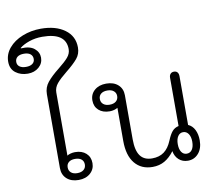

<svg xmlns="http://www.w3.org/2000/svg" viewBox="-183 -1135 1411 1265"><g transform="rotate(-10 522.5 -502.5)"><path d="M134 -89V-583Q134 -628 161.5 -662Q189 -696 241 -737Q284 -771 305.5 -796Q327 -821 327 -851Q327 -961 169 -961Q122 -961 81.5 -947Q41 -933 17 -913L18 -910Q77 -914 107.5 -889Q138 -864 138 -827Q138 -789 108.5 -763.5Q79 -738 35 -738Q-13 -738 -46.5 -763.5Q-80 -789 -80 -838Q-80 -888 -46 -928.5Q-12 -969 45.5 -992Q103 -1015 169 -1015Q268 -1015 328.5 -971Q389 -927 389 -851Q389 -808 363.5 -777.5Q338 -747 287 -706Q242 -670 219.5 -643Q197 -616 197 -583V-161Q205 -167 220 -171Q235 -175 250 -175Q296 -175 323.5 -150Q351 -125 351 -84Q351 -43 321 -16.5Q291 10 243 10Q193 10 163.5 -17Q134 -44 134 -89ZM89 -827Q89 -848 74 -860Q59 -872 31 -872Q2 -872 -13 -860Q-28 -848 -28 -827Q-28 -807 -12.5 -795.5Q3 -784 31 -784Q58 -784 73.5 -795.5Q89 -807 89 -827ZM300 -84Q300 -106 285 -118.5Q270 -131 242 -131Q215 -131 200 -118.5Q185 -106 185 -84Q185 -62 200 -49Q215 -36 242 -36Q269 -36 284.5 -49Q300 -62 300 -84Z M576 -192V-414Q567 -408 552.5 -404Q538 -400 523 -400Q477 -400 449.5 -424.5Q422 -449 422 -490Q422 -532 452 -558Q482 -584 530 -584Q580 -584 609.5 -557.5Q639 -531 639 -487V-192Q639 -117 665 -81.5Q691 -46 744 -46Q792 -46 824 -69.5Q856 -93 876 -142Q892 -181 908.5 -200.5Q925 -220 952 -226V-548Q952 -565 960.5 -574.5Q969 -584 984 -584Q999 -584 1007 -574.5Q1015 -565 1015 -548V-222Q1043 -210 1058 -180Q1073 -150 1073 -109Q1073 -55 1045 -22.5Q1017 10 974 10Q938 10 913.5 -12Q889 -34 883 -70Q853 -30 818 -10Q783 10 738 10Q662 10 619 -42.5Q576 -95 576 -192ZM588 -491Q588 -512 572.5 -525Q557 -538 530 -538Q503 -538 487.5 -525.5Q472 -513 472 -491Q472 -469 487.5 -456Q503 -443 530 -443Q557 -443 572.5 -456Q588 -469 588 -491ZM1023 -109Q1023 -142 1009.5 -161.5Q996 -181 974 -181Q952 -181 939 -161.5Q926 -142 926 -109Q926 -75 939 -56Q952 -37 974 -37Q997 -37 1010 -56Q1023 -75 1023 -109Z"/></g></svg>

Font: Kodchasan Light
Style: Regular
Weight: 300
Version: Version 1.000; ttfautohint (v1.6)